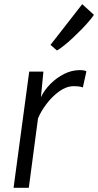

<svg xmlns="http://www.w3.org/2000/svg" viewBox="-20 -900 470 920"><path d="M118 0H45L120 -557H188L176 -434Q192.5 -468.5 221.8 -498Q251 -527.5 287.5 -545.8Q324 -564 362 -564Q386.5 -564 394 -558L377 -481Q370.5 -484 359.8 -485.5Q349 -487 333 -487Q298.5 -487 264.2 -462.5Q230 -438 202.8 -402Q175.5 -366 162 -332ZM253 -658 222 -685 374 -880 430 -829Q422 -816.5 406.2 -798Q390.5 -779.5 370 -758.5Q349.5 -737.5 328 -717.5Q306.5 -697.5 286.8 -681.8Q267 -666 253 -658Z"/></svg>

Font: Merriweather Sans Variable Regular
Style: Italic
Weight: 300
Italic angle: -8°
Designer: Eben Sorkin
Foundry: Eben Sorkin
Version: Version 2.001